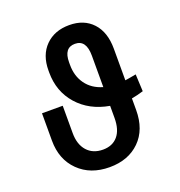

<svg xmlns="http://www.w3.org/2000/svg" viewBox="-134 -850 912 973"><g transform="rotate(-20 322.0 -363.5)"><path d="M577.1 -387.2 581.5 -294.9Q548.8 -284.7 517.6 -279.3V-216.8Q517.6 -111.3 456.1 -50.8Q394.5 9.8 293.5 9.8Q190.4 9.8 127 -52.7Q63.5 -115.2 63.5 -216.8V-364.3H175.3V-216.8Q175.3 -155.8 206.5 -120.6Q237.8 -85.4 292 -85.4Q343.3 -85.4 372.1 -119.1Q400.9 -152.8 400.9 -216.8V-281.7Q294.9 -300.3 231.7 -371.8Q168.5 -443.4 168.5 -545.9V-556.6Q168.5 -640.1 217 -688.7Q265.6 -737.3 345.2 -737.3Q424.8 -737.3 471.2 -687Q517.6 -636.7 517.6 -547.4V-377Q533.2 -378.9 577.1 -387.2ZM400.9 -382.8V-552.7Q400.9 -638.2 340.3 -638.2Q280.8 -638.2 280.8 -560.1V-547.4Q280.3 -486.8 311.5 -443.1Q342.8 -399.4 400.9 -382.8Z"/></g></svg>

Font: Karasuma Gothic
Style: Regular
Weight: 500
Designer: Rasmus Andersson / Ryoko Nishizuka
Foundry: Genbu
Version: Version 1.00